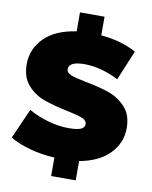

<svg xmlns="http://www.w3.org/2000/svg" viewBox="-100 -893 857 1086"><g transform="rotate(10 328.5 -350.0)"><path d="M583.5 -73.5C623.8 -115.2 644 -164 644 -220C644 -270.7 630.5 -310.7 603.5 -340C576.5 -369.3 544.7 -390.5 508 -403.5C471.3 -416.5 426.3 -428 373 -438C331.7 -446 302 -453.5 284 -460.5C266 -467.5 257 -478 257 -492C257 -521.3 287.3 -536 348 -536C409.3 -536 474.3 -518.7 543 -484L614 -655C558.7 -686.3 491 -705.7 411 -713V-820H270V-711C190.7 -699.7 129.8 -673 87.5 -631C45.2 -589 24 -538.7 24 -480C24 -429.3 37.3 -389.2 64 -359.5C90.7 -329.8 122 -308.5 158 -295.5C194 -282.5 239 -270.3 293 -259C335 -250.3 365.2 -242.3 383.5 -235C401.8 -227.7 411 -216.7 411 -202C411 -189.3 404 -179.8 390 -173.5C376 -167.2 352.7 -164 320 -164C282 -164 242.3 -169.8 201 -181.5C159.7 -193.2 122.3 -208.7 89 -228L13 -56C43 -37.3 80.8 -21.7 126.5 -9C172.2 3.7 220 11.3 270 14V120H411V9C485.7 -4.3 543.2 -31.8 583.5 -73.5Z"/></g></svg>

Font: Montserrat Custom Black
Style: Regular
Weight: 900
Designer: Julieta Ulanovsky
Foundry: Julieta Ulanovsky
Version: Version 7.200